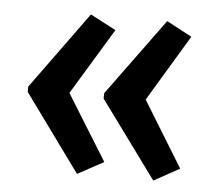

<svg xmlns="http://www.w3.org/2000/svg" viewBox="-39 -517 556 499"><g transform="rotate(5 239.0 -267.0)"><path d="M33 -274V-260L179 -59L247 -96L141 -267L246 -440L179 -475ZM231 -274V-260L378 -59L445 -96L340 -267L444 -440L378 -475Z"/></g></svg>

Font: Noto Sans Arabic UI XCn Md
Style: Regular
Weight: 500
Width: 2
Designer: Monotype Design Team, Nadine Chahine and Nizar Qandah
Foundry: Monotype Imaging Inc.
Version: Version 2.010